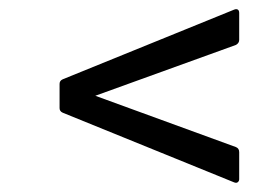

<svg xmlns="http://www.w3.org/2000/svg" viewBox="-20 -507 612 419"><path d="M491 -109 117 -261Q110 -264 110 -271V-324Q110 -331 117 -334L491 -486Q496 -488 499 -486Q502 -484 502 -479V-420Q502 -413 495 -409L188 -298L495 -186Q502 -183 502 -175V-116Q502 -112 499 -109.5Q496 -107 491 -109Z"/></svg>

Font: Sofia Sans Semi Condensed
Style: Italic
Weight: 400
Italic angle: -9°
Designer: Botio Nikoltchev, Ani Petrova
Foundry: lettersoup
Version: Version 4.101